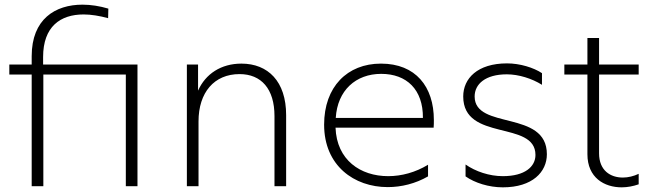

<svg xmlns="http://www.w3.org/2000/svg" viewBox="-20 -799 2784 824"><path d="M116 -558V-522H20V-479H116V0H166V-479H520V0H570V-522H165V-554C165 -685 239 -737 339 -737C371 -737 407 -731 444 -721L445 -762C408 -773 370 -779 334 -779C217 -779 116 -717 116 -558Z M1016 -526C929 -526 862 -482 830 -410V-522H782V0H832V-278C832 -402 899 -481 1008 -481C1101 -481 1158 -418 1158 -301V0H1208V-305C1208 -450 1130 -526 1016 -526Z M1644 4C1703 4 1763 -11 1817 -42V-92C1763 -59 1703 -43 1646 -43C1527 -43 1425 -112 1420 -251H1841C1842 -262 1842 -273 1842 -284C1842 -427 1764 -526 1615 -526C1470 -526 1371 -426 1371 -264C1371 -88 1500 4 1644 4ZM1795 -293H1421C1428 -411 1507 -482 1616 -482C1725 -482 1796 -415 1795 -293Z M2138 5C2265 5 2327 -61 2327 -137C2327 -329 2017 -240 2017 -385C2017 -438 2063 -480 2155 -480C2206 -480 2263 -462 2306 -435V-485C2270 -509 2211 -527 2156 -527C2029 -527 1968 -462 1968 -385C1968 -190 2278 -284 2278 -134C2278 -84 2233 -43 2138 -43C2080 -43 2021 -63 1978 -93V-42C2018 -14 2078 5 2138 5Z M2721 -8V-53C2700 -43 2676 -37 2653 -37C2600 -37 2551 -67 2551 -141V-479H2721V-522H2551V-636H2501V-522H2402V-479H2501V-137C2501 -36 2574 5 2648 5C2673 5 2698 0 2721 -8Z"/></svg>

Font: Chess Sans Light
Style: Regular
Weight: 300
Designer: Wolf Bōese
Foundry: Wolf Bōese
Version: Version 7.223;Glyphs 3.3 (3306)